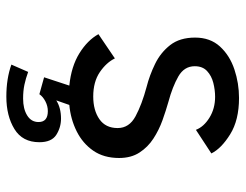

<svg xmlns="http://www.w3.org/2000/svg" viewBox="-102 -450 755 590"><g transform="rotate(90 275.0 -154.5)"><path d="M276.5 203Q221 203 178 187.5L200.5 136Q221 143.5 240 147.5Q259 151.5 282.5 151.5Q314 151.5 334.2 139Q354.5 126.5 354.5 104Q354.5 75.5 321 75.5Q305.5 75.5 291 83Q276.5 90.5 269 101.5L217 87L242.5 9.5Q183.5 3.5 143.2 -21.5Q103 -46.5 84.5 -80L159 -130.5Q171.5 -104.5 201.2 -84.2Q231 -64 276 -64Q318.5 -64 345.8 -83Q373 -102 373 -139Q373 -174.5 336.8 -194Q300.5 -213.5 246.5 -228Q211 -237 176 -254Q141 -271 118 -300.5Q95 -330 95 -377Q95 -423.5 122.5 -453.5Q150 -483.5 192.8 -497.8Q235.5 -512 280.5 -512Q348.5 -512 392.2 -484.8Q436 -457.5 451 -427L378.5 -379.5Q369 -404 341 -421.2Q313 -438.5 277 -438.5Q256 -438.5 234.2 -433Q212.5 -427.5 197.8 -413.8Q183 -400 183 -376Q183 -343.5 214.5 -325.5Q246 -307.5 292.5 -295Q319 -287.5 349 -276.8Q379 -266 405.2 -249Q431.5 -232 448.2 -206.2Q465 -180.5 465 -143.5Q465 -96.5 442.5 -64Q420 -31.5 382.8 -13Q345.5 5.5 302 9.5L288 49.5Q311 35 344 35Q371 35 393.8 49.5Q416.5 64 416.5 101.5Q416.5 153.5 376 178.2Q335.5 203 276.5 203Z"/></g></svg>

Font: Trispace SemiCondensed
Style: Regular
Weight: 400
Width: 4
Designer: Tyler Finck
Foundry: Etcetera Type Company
Version: Version 1.210; ttfautohint (v1.8.3)